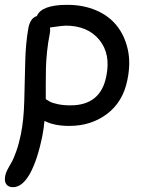

<svg xmlns="http://www.w3.org/2000/svg" viewBox="-33 -486 617 802"><path d="M255.9 40Q193.8 40 152.8 19Q149.9 50.3 144 81.1Q123.5 182.6 92 239.3Q60.5 295.9 21 295.9Q2.4 295.9 -6.6 283.7Q-15.6 271.5 -11.2 248Q-8.8 235.8 -1 220.9Q6.8 206.1 15.4 191.7Q23.9 177.2 34.9 146.2Q45.9 115.2 54.2 75.2Q66.4 14.6 68.4 -64.5Q70.3 -143.6 72.3 -225.3Q74.2 -307.1 85.9 -371.1Q94.7 -411.6 121.1 -418.9Q140.1 -465.8 248 -465.8Q314.5 -465.8 367.9 -443.1Q421.4 -420.4 454.6 -378.9Q487.8 -337.4 500.7 -279.8Q513.7 -222.2 499 -151.9Q481 -61 414.6 -10.5Q348.1 40 255.9 40ZM174.8 -344.2Q167.5 -308.6 163.6 -271Q159.7 -233.4 158.9 -202.1Q158.2 -170.9 158.2 -136.2Q158.2 -101.6 158.2 -71.8Q170.4 -64 177.7 -60.1Q185.1 -56.2 208 -51Q231 -45.9 261.2 -45.9Q387.7 -45.9 411.1 -168Q430.2 -260.7 381.6 -319.8Q333 -378.9 241.2 -378.9Q229 -378.9 175.8 -371.1Q177.7 -356.9 174.8 -344.2Z"/></svg>

Font: Shantell Sans Bouncy
Style: Italic
Weight: 400
Italic angle: -11.31°
Designer: Stephen Nixon, Anya Danilova, Shantell Martin
Foundry: Arrow Type
Version: Version 1.006;[9816181b4]